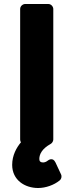

<svg xmlns="http://www.w3.org/2000/svg" viewBox="-20 -699 371 962"><path d="M81 0C81 2 81 7 85 14C63 40 41 79 41 127C41 203 104 243 171 243C209 243 251 228 279 205C287 199 291 186 286 175L258 115C244 86 222 104 219 106C213 111 204 115 196 115C184 115 177 110 177 98C177 73 191 46 234 22C241 18 247 9 247 0V-654C247 -665 237 -679 222 -679H106C95 -679 81 -669 81 -654Z"/></svg>

Font: Falling Sky
Style: Blk
Weight: 900
Designer: Paul D. Hunt
Foundry: Adobe Systems Incorporated
Version: Version 1.02